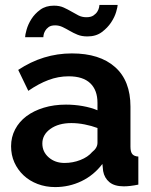

<svg xmlns="http://www.w3.org/2000/svg" viewBox="-20 -750 614 780"><path d="M204 10Q166 10 133 -2.5Q100 -15 76 -37.5Q52 -60 38.5 -90Q25 -120 25 -156Q25 -193 41.5 -224.5Q58 -256 87.5 -278Q117 -300 158 -312.5Q199 -325 248 -325Q283 -325 316.5 -319Q350 -313 376 -302V-332Q376 -384 346.5 -412Q317 -440 259 -440Q217 -440 177 -425Q137 -410 95 -381L54 -466Q155 -533 272 -533Q385 -533 447.5 -477.5Q510 -422 510 -317V-154Q510 -133 517.5 -124Q525 -115 542 -114V0Q508 7 483 7Q445 7 424.5 -10Q404 -27 399 -55L396 -84Q361 -38 311 -14Q261 10 204 10ZM242 -88Q276 -88 306.5 -100Q337 -112 354 -132Q376 -149 376 -170V-230Q352 -239 324 -244.5Q296 -250 270 -250Q218 -250 185 -226.5Q152 -203 152 -167Q152 -133 178 -110.5Q204 -88 242 -88ZM335 -602Q312 -602 295 -609Q278 -616 263.5 -624.5Q249 -633 234.5 -640Q220 -647 204 -647Q187 -647 177.5 -640Q168 -633 163 -624Q158 -615 157 -607.5Q156 -600 156 -599H82Q82 -608 88 -629.5Q94 -651 107.5 -672.5Q121 -694 143.5 -710.5Q166 -727 199 -727Q222 -727 238.5 -719.5Q255 -712 269.5 -703.5Q284 -695 298.5 -687.5Q313 -680 331 -680Q349 -680 359.5 -687Q370 -694 375.5 -703Q381 -712 382.5 -720Q384 -728 384 -730H458Q458 -723 452 -702Q446 -681 431.5 -659Q417 -637 393.5 -619.5Q370 -602 335 -602Z"/></svg>

Font: IngvarSans
Style: Bold
Weight: 700
Version: Version 3.000